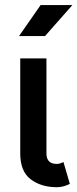

<svg xmlns="http://www.w3.org/2000/svg" viewBox="-20 -743 311 773"><path d="M235.4 -90.8 261.2 -2.9Q252.9 2 238.8 6.3Q224.6 10.7 209 10.7Q145.5 10.7 103.5 -21.2Q61.5 -53.2 61.5 -125V-507.8H167V-125Q167 -83 209 -83Q214.8 -83 222.7 -85.4Q230.5 -87.9 235.4 -90.8ZM161.1 -597.7H56.6L143.6 -722.7H271.5Z"/></svg>

Font: Giphurs Medium
Style: Regular
Weight: 500
Version: Version 0.920; ttfautohint (v1.8.4.7-5d5b)